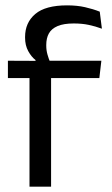

<svg xmlns="http://www.w3.org/2000/svg" viewBox="-20 -696 416 716"><path d="M230 -676Q267.5 -676 297.2 -669.2Q327 -662.5 352 -652.5L360 -589Q335.5 -598 310.8 -603.2Q286 -608.5 255 -608.5Q217.5 -608.5 194.8 -598.8Q172 -589 162.2 -571.2Q152.5 -553.5 152.5 -528.5V-526Q152.5 -508.5 157 -492.8Q161.5 -477 167 -464L112.5 -462V-472Q97 -484 85.2 -505.5Q73.5 -527 73.5 -555.5V-558Q73.5 -611.5 111.5 -643.8Q149.5 -676 230 -676ZM170.5 0H90V-444.5H170.5ZM350.5 -405H9.5V-469.5L121 -469L154 -469.5H358Z"/></svg>

Font: Anek Devanagari
Style: Regular
Weight: 400
Designer: Kailash Malviya (Devanagari) & Yesha Goshar (Latin)
Foundry: Ek Type
Version: Version 1.003